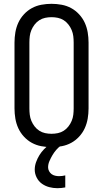

<svg xmlns="http://www.w3.org/2000/svg" viewBox="-20 -763 540 1006"><path d="M250 8Q223 8 196.5 3Q170 -2 147 -14.5Q124 -27 105.5 -47Q87 -67 76 -91Q65 -115 60.5 -141.5Q56 -168 56 -195V-540Q56 -567 60.5 -593.5Q65 -620 76 -644Q87 -668 105.5 -688Q124 -708 147 -720.5Q170 -733 196.5 -738Q223 -743 250 -743Q277 -743 303.5 -738Q330 -733 353 -720.5Q376 -708 394.5 -688Q413 -668 424 -644Q435 -620 439.5 -593.5Q444 -567 444 -540V-195Q444 -168 439.5 -141.5Q435 -115 424 -91Q413 -67 394.5 -47Q376 -27 353 -14.5Q330 -2 303.5 3Q277 8 250 8ZM250 -62Q267 -62 283.5 -65.5Q300 -69 314 -78Q328 -87 338.5 -100.5Q349 -114 355.5 -129.5Q362 -145 364 -161.5Q366 -178 366 -195V-540Q366 -557 364 -573.5Q362 -590 355.5 -605.5Q349 -621 338.5 -634.5Q328 -648 314 -657Q300 -666 283.5 -669.5Q267 -673 250 -673Q233 -673 216.5 -669.5Q200 -666 186 -657Q172 -648 161.5 -634.5Q151 -621 144.5 -605.5Q138 -590 136 -573.5Q134 -557 134 -540V-195Q134 -178 136 -161.5Q138 -145 144.5 -129.5Q151 -114 161.5 -100.5Q172 -87 186 -78Q200 -69 216.5 -65.5Q233 -62 250 -62ZM280 223Q259 223 238 217.5Q217 212 199.5 199.5Q182 187 172 167Q162 147 162 126Q162 106 169 86.5Q176 67 186.5 50Q197 33 211 18.5Q225 4 242 -8H299V0Q285 10 274 23Q263 36 254.5 50.5Q246 65 239 81Q232 97 232 114Q232 124 237 133.5Q242 143 250 149Q258 155 268.5 157.5Q279 160 289 160Q297 160 305.5 159Q314 158 322 156V219Q311 221 301 222Q291 223 280 223Z"/></svg>

Font: Iosevka srxl
Style: Regular
Weight: 400
Monospace: yes
Designer: Belleve Invis
Foundry: Belleve Invis
Version: Version 33.0.1; ttfautohint (v1.8.3)